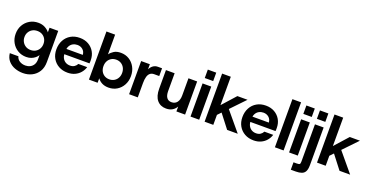

<svg xmlns="http://www.w3.org/2000/svg" viewBox="-34 -1594 5196 2700"><g transform="rotate(20 2564.0 -244.0)"><path d="M313 232Q249 232 191.5 211Q134 190 94 145.5Q54 101 46 31H175Q184 72 221.5 96Q259 120 310 120Q348 120 379.5 104Q411 88 430 56.5Q449 25 449 -24V-86Q434 -62 410 -42Q386 -22 353.5 -9.5Q321 3 279 3Q208 3 151.5 -31Q95 -65 62.5 -123Q30 -181 30 -253Q30 -326 62.5 -383.5Q95 -441 151.5 -474.5Q208 -508 279 -508Q336 -508 380 -484.5Q424 -461 449 -427V-496H579V-31Q579 55 542.5 113.5Q506 172 445.5 202Q385 232 313 232ZM305 -110Q348 -110 379.5 -129Q411 -148 429 -180Q447 -212 447 -252Q447 -294 429 -326Q411 -358 379.5 -376.5Q348 -395 305 -395Q263 -395 231 -376.5Q199 -358 180.5 -326Q162 -294 162 -253Q162 -213 180.5 -180.5Q199 -148 231 -129Q263 -110 305 -110Z M901 12Q825 12 767 -20.5Q709 -53 676 -110.5Q643 -168 643 -244Q643 -321 675.5 -381Q708 -441 766 -474.5Q824 -508 901 -508Q975 -508 1031 -476Q1087 -444 1118.5 -389Q1150 -334 1150 -264Q1150 -254 1150 -242Q1150 -230 1148 -217H737V-297H1019Q1016 -345 983 -374Q950 -403 902 -403Q866 -403 836 -387Q806 -371 788.5 -339.5Q771 -308 771 -259V-231Q771 -189 788 -158Q805 -127 834 -110.5Q863 -94 900 -94Q938 -94 964 -111Q990 -128 1004 -156H1136Q1122 -109 1089.5 -70.5Q1057 -32 1009 -10Q961 12 901 12Z M1514 12Q1458 12 1416.5 -9Q1375 -30 1349 -67V0H1219V-720H1349V-425Q1373 -458 1412.5 -483Q1452 -508 1514 -508Q1584 -508 1639 -474Q1694 -440 1726 -381Q1758 -322 1758 -247Q1758 -173 1726 -114Q1694 -55 1639 -21.5Q1584 12 1514 12ZM1485 -101Q1526 -101 1558 -120Q1590 -139 1608 -172Q1626 -205 1626 -247Q1626 -290 1608 -323.5Q1590 -357 1558 -376Q1526 -395 1485 -395Q1444 -395 1412.5 -376Q1381 -357 1363.5 -324Q1346 -291 1346 -248Q1346 -205 1363.5 -172Q1381 -139 1412.5 -120Q1444 -101 1485 -101Z M1820 0V-496H1950V-420Q1969 -458 1999 -479.5Q2029 -501 2068 -501H2131V-385H2055Q2019 -385 1995.5 -366Q1972 -347 1961 -309Q1950 -271 1950 -215V0Z M2375 12Q2290 12 2240.5 -46.5Q2191 -105 2191 -217V-496H2321V-229Q2321 -165 2345.5 -131.5Q2370 -98 2417 -98Q2470 -98 2499 -135.5Q2528 -173 2528 -240V-496H2658V0H2528V-73Q2506 -34 2468 -11Q2430 12 2375 12Z M2739 0V-496H2869V0ZM2742 -578V-704H2868V-578Z M3072 -141 3013 -220 3260 -496H3412ZM2950 0V-720H3080V0ZM3287 0 3096 -247 3175 -325 3446 0Z M3685 12Q3609 12 3551 -20.5Q3493 -53 3460 -110.5Q3427 -168 3427 -244Q3427 -321 3459.5 -381Q3492 -441 3550 -474.5Q3608 -508 3685 -508Q3759 -508 3815 -476Q3871 -444 3902.5 -389Q3934 -334 3934 -264Q3934 -254 3934 -242Q3934 -230 3932 -217H3521V-297H3803Q3800 -345 3767 -374Q3734 -403 3686 -403Q3650 -403 3620 -387Q3590 -371 3572.5 -339.5Q3555 -308 3555 -259V-231Q3555 -189 3572 -158Q3589 -127 3618 -110.5Q3647 -94 3684 -94Q3722 -94 3748 -111Q3774 -128 3788 -156H3920Q3906 -109 3873.5 -70.5Q3841 -32 3793 -10Q3745 12 3685 12Z M4002 0V-720H4132V0Z M4214 0V-496H4344V0ZM4217 -578V-704H4343V-578Z M4320 220V109H4369Q4402 109 4411.5 100.5Q4421 92 4421 61V-496H4551V67Q4551 128 4534 161Q4517 194 4482 207Q4447 220 4395 220ZM4420 -578V-704H4546V-578Z M4754 -141 4695 -220 4942 -496H5094ZM4632 0V-720H4762V0ZM4969 0 4778 -247 4857 -325 5128 0Z"/></g></svg>

Font: Host Grotesk Light
Style: Bold
Weight: 700
Version: Version 1.003